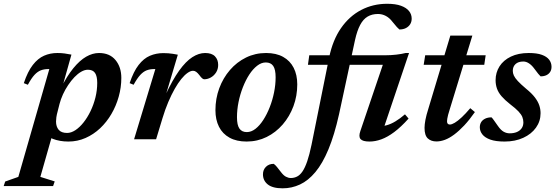

<svg xmlns="http://www.w3.org/2000/svg" viewBox="-104 -737 2940 1016"><path d="M201.5 -149.5Q196 -129.5 194.2 -116.2Q192.5 -103 192.5 -94Q192.5 -67 206.5 -50.2Q220.5 -33.5 251 -33.5Q272.5 -33.5 295 -48.2Q317.5 -63 338.2 -89.2Q359 -115.5 375.2 -149.2Q391.5 -183 401 -221.2Q410.5 -259.5 410.5 -298.5Q410.5 -333.5 399 -350.8Q387.5 -368 361 -368Q344 -368 325.8 -357.5Q307.5 -347 290 -328.8Q272.5 -310.5 256.8 -287Q241 -263.5 229.2 -237.8Q217.5 -212 211 -187ZM124 -46.5H179.5L109.5 199L185.5 223L177 247.5H-84.5L-76.5 223.5L-7 199L157 -371.5Q155.5 -371.5 154.2 -371.5Q153 -371.5 151.5 -371.5Q130 -371.5 112.5 -365Q95 -358.5 78.5 -340.8Q62 -323 43.5 -288.5L22 -297Q42.5 -358.5 69.5 -393.2Q96.5 -428 129 -442.2Q161.5 -456.5 199.5 -456.5Q220 -456.5 237 -454.2Q254 -452 274 -448L222 -263L217 -268.5Q250.5 -335 284.2 -376.2Q318 -417.5 352 -437Q386 -456.5 420 -456.5Q476.5 -456.5 507.2 -419.2Q538 -382 538 -325Q538 -274.5 524.2 -225.5Q510.5 -176.5 485.5 -133.8Q460.5 -91 425.8 -58.2Q391 -25.5 348.5 -6.8Q306 12 258 12Q211.5 12 174.8 -2.5Q138 -17 124 -46.5Z M718 -371.5Q716.5 -371.5 714.8 -371.5Q713 -371.5 711 -371.5Q690 -371.5 672.5 -365Q655 -358.5 638.5 -340.8Q622 -323 603 -288.5L582 -297Q602.5 -358.5 629.5 -393.2Q656.5 -428 689.5 -442Q722.5 -456 760.5 -456Q775 -456 787 -455Q799 -454 811 -452.2Q823 -450.5 837 -447.5L771.5 -228L771 -233Q809 -314.5 844.2 -363.5Q879.5 -412.5 913.8 -434.5Q948 -456.5 981.5 -456.5Q1016.5 -456.5 1033.5 -439Q1050.5 -421.5 1050.5 -393.5Q1050.5 -371.5 1039.8 -354.2Q1029 -337 1012 -327.2Q995 -317.5 976.5 -317.5Q971.5 -317.5 965.2 -323Q959 -328.5 951 -339.5Q942.5 -350.5 934.5 -356.5Q926.5 -362.5 917.5 -362.5Q904.5 -362.5 888.5 -351.2Q872.5 -340 855.2 -318.8Q838 -297.5 820.5 -266.8Q803 -236 786.5 -197.2Q770 -158.5 756 -112L722 0H605.5Z M1304 -456.5Q1357.5 -456.5 1394.2 -436Q1431 -415.5 1450 -378.2Q1469 -341 1469 -290.5Q1469 -229.5 1448.8 -175Q1428.5 -120.5 1392 -78.2Q1355.5 -36 1306.8 -12Q1258 12 1201 12Q1147.5 12 1110.5 -8.5Q1073.5 -29 1054.8 -66.2Q1036 -103.5 1036 -154Q1036 -215 1056.2 -269.8Q1076.5 -324.5 1112.8 -366.5Q1149 -408.5 1197.8 -432.5Q1246.5 -456.5 1304 -456.5ZM1202 -38Q1225.5 -38 1247.8 -55.2Q1270 -72.5 1289.2 -102.2Q1308.5 -132 1323.2 -169.5Q1338 -207 1346.2 -247.8Q1354.5 -288.5 1354.5 -328Q1354.5 -369.5 1341.8 -388Q1329 -406.5 1302.5 -406.5Q1279 -406.5 1256.8 -389.2Q1234.5 -372 1215.2 -342.5Q1196 -313 1181.2 -275.2Q1166.5 -237.5 1158.2 -196.8Q1150 -156 1150 -116.5Q1150 -75 1163 -56.5Q1176 -38 1202 -38Z M1525.5 -394 1532.5 -444.5H1934Q1964 -444.5 1992.5 -447.8Q2021 -451 2042.5 -456.5H2060.5L1919 -37L1893 -69Q1917 -67.5 1940.5 -73.8Q1964 -80 1988.5 -94.8Q2013 -109.5 2039 -132L2058 -109.5Q2018 -65 1982.2 -38.2Q1946.5 -11.5 1914.2 0.2Q1882 12 1851 12Q1815.5 12 1804 -1Q1792.5 -14 1803 -44L1926.5 -408L1965.5 -394ZM1690 -132Q1665.5 -22.5 1634.2 52.8Q1603 128 1565 173.5Q1527 219 1483.5 239.2Q1440 259.5 1392 259.5Q1338.5 259.5 1313 239Q1287.5 218.5 1287.5 185.5Q1287.5 161.5 1303.2 145.8Q1319 130 1344.5 130Q1352.5 135.5 1361.5 146.5Q1370.5 157.5 1383.5 174.5Q1396.5 191.5 1409.2 198.2Q1422 205 1435 205Q1452.5 205 1468 197.2Q1483.5 189.5 1496.8 170Q1510 150.5 1521.8 116.2Q1533.5 82 1544.5 29L1637.5 -432Q1656.5 -525 1700.5 -588.2Q1744.5 -651.5 1807.2 -684.2Q1870 -717 1944.5 -717Q1989.5 -717 2018 -706.5Q2046.5 -696 2060.5 -678.5Q2074.5 -661 2074.5 -638.5Q2074.5 -621.5 2066.5 -608.8Q2058.5 -596 2044 -588.5Q2029.5 -581 2009.5 -581Q2004.5 -585 1996.2 -593.8Q1988 -602.5 1972.5 -622Q1957.5 -642 1938 -652.5Q1918.5 -663 1896 -663Q1864.5 -663 1841.2 -649.2Q1818 -635.5 1801.8 -605Q1785.5 -574.5 1774.5 -524.5Z M2138 -394 2146 -444.5H2466L2458.5 -394ZM2277 -162Q2270.5 -142 2267.2 -129.2Q2264 -116.5 2262.8 -108.8Q2261.5 -101 2261.5 -95.5Q2261.5 -86 2265.5 -82Q2269.5 -78 2276.5 -78Q2286.5 -78 2302.2 -87.2Q2318 -96.5 2338.8 -115.8Q2359.5 -135 2384.5 -164.5L2409 -144Q2380 -102.5 2352.5 -73.2Q2325 -44 2299.5 -25Q2274 -6 2250.5 2.8Q2227 11.5 2205.5 11.5Q2177 11.5 2159.8 -4.5Q2142.5 -20.5 2142.5 -60.5Q2142.5 -77.5 2147.2 -102.8Q2152 -128 2162.5 -161L2279 -548.5H2395.5Z M2497 -116Q2503 -110 2509.8 -100.2Q2516.5 -90.5 2531.5 -69.5Q2546.5 -48 2561.5 -39.8Q2576.5 -31.5 2593 -31.5Q2614.5 -31.5 2630.8 -38.2Q2647 -45 2656.2 -58Q2665.5 -71 2665.5 -89.5Q2665.5 -104 2660 -117.8Q2654.5 -131.5 2639.5 -147.5Q2624.5 -163.5 2595.5 -185.5Q2567.5 -207.5 2550.2 -227.5Q2533 -247.5 2525.8 -268.2Q2518.5 -289 2518.5 -312.5Q2518.5 -353 2539.2 -385.8Q2560 -418.5 2599.5 -437.5Q2639 -456.5 2694 -456.5Q2737 -456.5 2763.2 -447Q2789.5 -437.5 2802 -421Q2814.5 -404.5 2814.5 -383.5Q2814.5 -368 2807.5 -356.8Q2800.5 -345.5 2787.5 -339.2Q2774.5 -333 2756.5 -333Q2751.5 -338 2744.2 -346.5Q2737 -355 2723.5 -373.5Q2710.5 -391.5 2695.5 -401.5Q2680.5 -411.5 2665.5 -411.5Q2638.5 -411.5 2624 -398Q2609.5 -384.5 2609.5 -362Q2609.5 -350 2615.2 -337.2Q2621 -324.5 2636.2 -308Q2651.5 -291.5 2680.5 -267Q2709.5 -243.5 2726 -222Q2742.5 -200.5 2749.5 -180Q2756.5 -159.5 2756.5 -138Q2756.5 -95.5 2732.2 -61.5Q2708 -27.5 2665 -7.8Q2622 12 2566 12Q2519.5 12 2490.8 1.8Q2462 -8.5 2448.5 -25.8Q2435 -43 2435 -63.5Q2435 -79 2442.2 -90.8Q2449.5 -102.5 2463.5 -109.2Q2477.5 -116 2497 -116Z"/></svg>

Font: Newsreader 16pt 16pt SemiBold
Style: Italic
Weight: 600
Italic angle: -17°
Version: Version 1.003